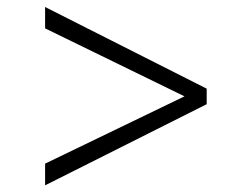

<svg xmlns="http://www.w3.org/2000/svg" viewBox="-20 -574 704 562"><path d="M112 -31.5V-95L520 -292L112 -491V-553.5L585 -314.5V-269Z"/></svg>

Font: Merriweather 72pt Light
Style: Regular
Weight: 300
Version: Version 2.100